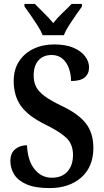

<svg xmlns="http://www.w3.org/2000/svg" viewBox="-20 -951 532 981"><path d="M233 10Q159 10 115 -9.5Q71 -29 52 -60.5Q33 -92 33 -128Q33 -169 58 -189Q83 -209 118 -209Q121 -131 156 -87Q191 -43 245 -43Q297 -43 325 -75Q353 -107 353 -159Q353 -216 317 -248.5Q281 -281 209 -316Q124 -358 87 -409.5Q50 -461 50 -538Q50 -595 77 -637Q104 -679 151 -701.5Q198 -724 256 -724Q316 -724 355.5 -707Q395 -690 415 -663Q435 -636 435 -607Q435 -574 413 -555.5Q391 -537 343 -537Q343 -570 332.5 -600.5Q322 -631 300 -650.5Q278 -670 244 -670Q201 -670 176.5 -642.5Q152 -615 152 -565Q152 -533 164 -508.5Q176 -484 206.5 -461Q237 -438 293 -411Q379 -371 418 -321.5Q457 -272 457 -195Q457 -99 395.5 -44.5Q334 10 233 10ZM198 -771Q189 -794 172 -820.5Q155 -847 137 -873Q119 -899 105 -918V-931H158Q178 -910 205 -884Q232 -858 252 -833Q271 -858 298.5 -884Q326 -910 346 -931H399V-918Q385 -899 367 -873Q349 -847 332 -820.5Q315 -794 306 -771Z"/></svg>

Font: Noto Serif Khmer Condensed SemiBold
Style: Regular
Weight: 600
Width: 3
Designer: Danh Hong and the Monotype Design Team
Foundry: Monotype Imaging Inc.
Version: Version 2.004; ttfautohint (v1.8.4.7-5d5b)